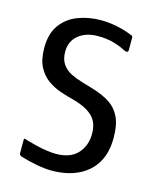

<svg xmlns="http://www.w3.org/2000/svg" viewBox="-105 -750 679 833"><g transform="rotate(15 234.0 -334.0)"><path d="M55 -30V-89Q55 -95 59 -94.5Q63 -94 70 -91Q90 -85 114.5 -79Q139 -73 163.5 -69.5Q188 -66 205 -66Q270 -66 302.5 -101.5Q335 -137 335 -191Q335 -241 306 -269Q277 -297 217 -313Q189 -320 158 -330.5Q127 -341 100 -360Q73 -379 55.5 -412Q38 -445 38 -498Q38 -562 67 -601.5Q96 -641 143.5 -659Q191 -677 246 -677Q269 -677 294.5 -673.5Q320 -670 343.5 -663.5Q367 -657 385 -649Q392 -648 393.5 -645Q395 -642 395 -637V-584Q395 -566 373 -578Q350 -590 319.5 -598.5Q289 -607 252 -607Q197 -607 163.5 -579.5Q130 -552 130 -505Q130 -471 145 -449.5Q160 -428 184 -416Q208 -404 235.5 -396Q263 -388 289 -380Q335 -366 366 -345.5Q397 -325 413.5 -290Q430 -255 430 -198Q430 -130 402.5 -84.5Q375 -39 324.5 -15Q274 9 206 9Q177 9 139 2Q101 -5 69 -15Q61 -17 58 -20.5Q55 -24 55 -30Z"/></g></svg>

Font: Glory Thin Medium
Style: Regular
Weight: 500
Version: Version 1.011